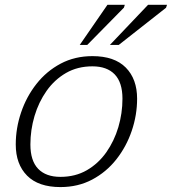

<svg xmlns="http://www.w3.org/2000/svg" viewBox="-20 -750 698 780"><path d="M355.5 -522Q445 -522 491 -475.5Q537 -429 537 -349Q537 -282.5 515.2 -218.5Q493.5 -154.5 452.8 -102.8Q412 -51 354.5 -20.5Q297 10 225.5 10Q136 10 90 -36.5Q44 -83 44 -163Q44 -229.5 65.8 -293.5Q87.5 -357.5 128.2 -409.2Q169 -461 226.5 -491.5Q284 -522 355.5 -522ZM225.5 -31.5Q286 -31.5 332.8 -58.5Q379.5 -85.5 411.8 -131.2Q444 -177 460.8 -233.5Q477.5 -290 477.5 -349Q477.5 -415 446 -447.8Q414.5 -480.5 355.5 -480.5Q295 -480.5 248.2 -453.5Q201.5 -426.5 169.2 -380.8Q137 -335 120.2 -278.5Q103.5 -222 103.5 -163Q103.5 -97 135 -64.2Q166.5 -31.5 225.5 -31.5ZM426.5 -567.5 581.5 -730.5H658.5L654.5 -718.5L462.5 -567.5ZM304 -567.5 416.5 -730.5H487L483.5 -719L334.5 -567.5Z"/></svg>

Font: Newsreader Caption Light
Style: Italic
Weight: 300
Italic angle: -17°
Designer: Hugues Gentile
Foundry: Production Type
Version: Version 1.001